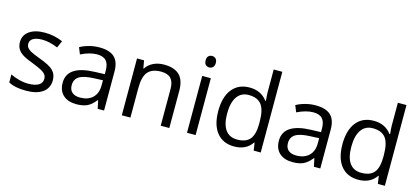

<svg xmlns="http://www.w3.org/2000/svg" viewBox="-61 -1248 3805 1746"><g transform="rotate(15 1841.0 -375.0)"><path d="M431.2 -146Q431.2 -71.3 375.5 -30.8Q319.8 9.8 219.2 9.8Q112.8 9.8 53.2 -23.9V-99.1Q91.8 -79.6 136 -68.4Q180.2 -57.1 221.2 -57.1Q284.7 -57.1 318.8 -77.4Q353 -97.7 353 -139.2Q353 -170.4 325.9 -192.6Q298.8 -214.8 220.2 -245.1Q145.5 -272.9 114 -293.7Q82.5 -314.5 67.1 -340.8Q51.8 -367.2 51.8 -403.8Q51.8 -469.2 105 -507.1Q158.2 -544.9 251 -544.9Q337.4 -544.9 419.9 -509.8L391.1 -443.8Q310.5 -477.1 245.1 -477.1Q187.5 -477.1 158.2 -459Q128.9 -440.9 128.9 -409.2Q128.9 -387.7 139.9 -372.6Q150.9 -357.4 175.3 -343.8Q199.7 -330.1 269 -304.2Q364.3 -269.5 397.7 -234.4Q431.2 -199.2 431.2 -146Z M892.1 0 876 -76.2H872.1Q832 -25.9 792.2 -8.1Q752.4 9.8 692.9 9.8Q613.3 9.8 568.1 -31.2Q522.9 -72.3 522.9 -147.9Q522.9 -310.1 782.2 -317.9L873 -320.8V-354Q873 -417 845.9 -447Q818.8 -477.1 759.3 -477.1Q692.4 -477.1 607.9 -436L583 -498Q622.6 -519.5 669.7 -531.7Q716.8 -543.9 764.2 -543.9Q859.9 -543.9 906 -501.5Q952.1 -459 952.1 -365.2V0ZM709 -57.1Q784.7 -57.1 827.9 -98.6Q871.1 -140.1 871.1 -214.8V-263.2L790 -259.8Q693.4 -256.3 650.6 -229.7Q607.9 -203.1 607.9 -147Q607.9 -103 634.5 -80.1Q661.1 -57.1 709 -57.1Z M1485.4 0V-346.2Q1485.4 -411.6 1455.6 -443.8Q1425.8 -476.1 1362.3 -476.1Q1278.3 -476.1 1239.3 -430.7Q1200.2 -385.3 1200.2 -280.8V0H1119.1V-535.2H1185.1L1198.2 -461.9H1202.1Q1227.1 -501.5 1272 -523.2Q1316.9 -544.9 1372.1 -544.9Q1468.8 -544.9 1517.6 -498.3Q1566.4 -451.7 1566.4 -349.1V0Z M1814 0H1732.9V-535.2H1814ZM1726.1 -680.2Q1726.1 -708 1739.7 -720.9Q1753.4 -733.9 1773.9 -733.9Q1793.5 -733.9 1807.6 -720.7Q1821.8 -707.5 1821.8 -680.2Q1821.8 -652.8 1807.6 -639.4Q1793.5 -626 1773.9 -626Q1753.4 -626 1739.7 -639.4Q1726.1 -652.8 1726.1 -680.2Z M2350.1 -71.8H2345.7Q2289.6 9.8 2177.7 9.8Q2072.8 9.8 2014.4 -62Q1956.1 -133.8 1956.1 -266.1Q1956.1 -398.4 2014.6 -471.7Q2073.2 -544.9 2177.7 -544.9Q2286.6 -544.9 2344.7 -465.8H2351.1L2347.7 -504.4L2345.7 -542V-759.8H2426.8V0H2360.8ZM2188 -58.1Q2271 -58.1 2308.3 -103.3Q2345.7 -148.4 2345.7 -249V-266.1Q2345.7 -379.9 2307.9 -428.5Q2270 -477.1 2187 -477.1Q2115.7 -477.1 2077.9 -421.6Q2040 -366.2 2040 -265.1Q2040 -162.6 2077.6 -110.4Q2115.2 -58.1 2188 -58.1Z M2927.7 0 2911.6 -76.2H2907.7Q2867.7 -25.9 2827.9 -8.1Q2788.1 9.8 2728.5 9.8Q2648.9 9.8 2603.8 -31.2Q2558.6 -72.3 2558.6 -147.9Q2558.6 -310.1 2817.9 -317.9L2908.7 -320.8V-354Q2908.7 -417 2881.6 -447Q2854.5 -477.1 2794.9 -477.1Q2728 -477.1 2643.6 -436L2618.7 -498Q2658.2 -519.5 2705.3 -531.7Q2752.4 -543.9 2799.8 -543.9Q2895.5 -543.9 2941.7 -501.5Q2987.8 -459 2987.8 -365.2V0ZM2744.6 -57.1Q2820.3 -57.1 2863.5 -98.6Q2906.7 -140.1 2906.7 -214.8V-263.2L2825.7 -259.8Q2729 -256.3 2686.3 -229.7Q2643.6 -203.1 2643.6 -147Q2643.6 -103 2670.2 -80.1Q2696.8 -57.1 2744.6 -57.1Z M3519 -71.8H3514.6Q3458.5 9.8 3346.7 9.8Q3241.7 9.8 3183.3 -62Q3125 -133.8 3125 -266.1Q3125 -398.4 3183.6 -471.7Q3242.2 -544.9 3346.7 -544.9Q3455.6 -544.9 3513.7 -465.8H3520L3516.6 -504.4L3514.6 -542V-759.8H3595.7V0H3529.8ZM3356.9 -58.1Q3439.9 -58.1 3477.3 -103.3Q3514.6 -148.4 3514.6 -249V-266.1Q3514.6 -379.9 3476.8 -428.5Q3439 -477.1 3356 -477.1Q3284.7 -477.1 3246.8 -421.6Q3209 -366.2 3209 -265.1Q3209 -162.6 3246.6 -110.4Q3284.2 -58.1 3356.9 -58.1Z"/></g></svg>

Font: f0_57812 
Style: Regular
Weight: 400
Foundry: Ascender Corporation
Version: Version 1.10